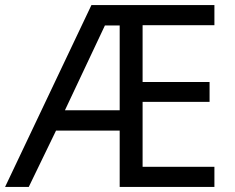

<svg xmlns="http://www.w3.org/2000/svg" viewBox="-21 -734 922 754"><path d="M821 0V-79H539V-334H802V-412H539V-635H821V-714H338L-1 0H92L199 -221H449V0ZM234 -301 391 -634H449V-301Z"/></svg>

Font: Noto Sans Runic
Style: Regular
Weight: 400
Designer: Monotype Design Team
Foundry: Monotype Imaging Inc.
Version: Version 2.002